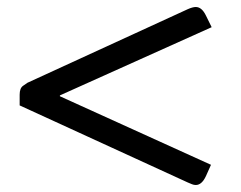

<svg xmlns="http://www.w3.org/2000/svg" viewBox="-20 -552 681 543"><path d="M510.7 -525.9Q524.9 -532.2 533.7 -532.2Q550.8 -532.2 562.5 -507.8L578.6 -475.1L149.4 -282.2V-279.8L576.7 -85.9L562.5 -54.2Q550.8 -28.8 533.7 -28.8Q528.3 -28.8 522.9 -31Q517.6 -33.2 510.7 -36.1L35.6 -253.9V-284.2Q35.6 -302.7 45.2 -309.3Q54.7 -315.9 57.6 -317.9Z"/></svg>

Font: Artifika
Style: Regular
Weight: 400
Designer: Yulya Zhdanova, Ivan Petrov | Cyreal.org
Foundry: Cyreal.org
Version: Version 1.102; ttfautohint (v1.8.4.7-5d5b)